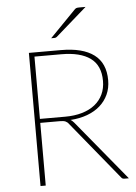

<svg xmlns="http://www.w3.org/2000/svg" viewBox="-61 -964 718 1010"><g transform="rotate(-5 298.5 -459.0)"><path d="M139 -352H273Q322.5 -352 362.2 -363.8Q402 -375.5 429.8 -397.8Q457.5 -420 472.2 -451.5Q487 -483 487 -522.5Q487 -604 434 -642.5Q381 -681 281 -681H139ZM578 0H555.5Q550 0 545.8 -1.5Q541.5 -3 537.5 -8.5L289.5 -312Q285.5 -317.5 281.2 -321Q277 -324.5 271.8 -326.8Q266.5 -329 259.2 -330Q252 -331 241.5 -331H139V0H111.5V-703H281Q395.5 -703 455 -658.5Q514.5 -614 514.5 -523.5Q514.5 -482 499 -448.2Q483.5 -414.5 455.5 -389.8Q427.5 -365 387.5 -350.2Q347.5 -335.5 299 -332.5Q308 -327.5 316.5 -317.5ZM429.5 -918 265 -774Q260 -769.5 252 -769.5H235L371 -909Q376 -914.5 381 -916.2Q386 -918 396 -918Z"/></g></svg>

Font: Lato ExtraLight
Style: Regular
Weight: 275
Designer: Lukasz Dziedzic with Adam Twardoch and Botio Nikoltchev
Foundry: tyPoland Lukasz Dziedzic
Version: Version 2.015; 2015-08-06; http://www.latofonts.com/